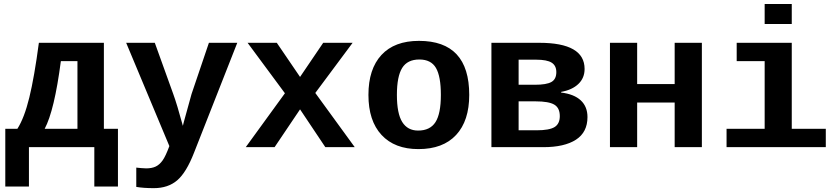

<svg xmlns="http://www.w3.org/2000/svg" viewBox="-20 -745 4241 972"><path d="M372.1 -435.5H288.1Q255.4 -185.1 206.1 -92.8H372.1ZM126.5 0V199.2H6.8V-92.8H67.9Q103 -147.5 128.4 -251.2Q153.8 -355 176.8 -528.3H505.9V-92.8H577.1V199.2H457.5V0Z M758.8 207.5Q707 207.5 669.9 201.2V103.5L694.8 106L719.7 107.4Q749 107.4 768.3 98.1Q787.6 88.9 803 67.4Q818.4 45.9 837.4 -5.4L618.7 -528.3H763.7L856.4 -271Q876 -217.8 905.8 -107.9L910.2 -126L949.7 -269L1037.6 -528.3H1181.2L962.4 27.8Q923.3 128.4 877 168Q830.6 207.5 758.8 207.5Z M1627 0 1499 -191.4 1370.1 0H1224.1L1422.4 -272.9L1233.4 -528.3H1381.3L1499 -355.5L1616.2 -528.3H1765.1L1576.2 -274.4L1775.9 0Z M2355.5 -264.6Q2355.5 -133.3 2289.1 -61.8Q2222.7 9.8 2098.1 9.8Q1978 9.8 1911.6 -61.8Q1845.2 -133.3 1845.2 -264.6Q1845.2 -395.5 1911.1 -466.8Q1977.1 -538.1 2101.1 -538.1Q2355.5 -538.1 2355.5 -264.6ZM2211.9 -264.6Q2211.9 -358.4 2187 -401.1Q2162.1 -443.8 2103 -443.8Q2042.5 -443.8 2015.9 -400.9Q1989.3 -357.9 1989.3 -264.6Q1989.3 -170.4 2016.4 -127.2Q2043.5 -84 2096.7 -84Q2157.2 -84 2184.6 -126.7Q2211.9 -169.4 2211.9 -264.6Z M2710 -528.3Q2939.5 -528.3 2939.5 -396Q2939.5 -350.1 2908.2 -320.1Q2877 -290 2820.8 -279.8V-276.4Q2886.2 -268.6 2920.2 -236.8Q2954.1 -205.1 2954.1 -152.3Q2954.1 -75.7 2895.8 -37.8Q2837.4 0 2730.5 0H2467.8V-528.3ZM2605.5 -85.4H2696.8Q2761.2 -85.4 2787.6 -101.8Q2814 -118.2 2814 -157.2Q2814 -198.7 2786.1 -215.3Q2758.3 -231.9 2691.4 -231.9H2605.5ZM2605.5 -442.9V-315.9H2687.5Q2747.1 -315.9 2771.7 -330.1Q2796.4 -344.2 2796.4 -379.9Q2796.4 -412.6 2772.9 -427.7Q2749.5 -442.9 2693.8 -442.9Z M3533.2 -528.3V0H3395.5V-226.1H3205.6V0H3067.9V-528.3H3205.6V-319.3H3395.5V-528.3Z M3988.3 -92.8H4160.6V0H3658.2V-92.8H3851.1V-435.5H3709.5V-528.3H3988.3ZM3851.1 -623.5V-724.6H3988.3V-623.5Z"/></svg>

Font: Cousine
Style: Bold
Weight: 700
Monospace: yes
Designer: Steve Matteson
Foundry: Ascender Corporation
Version: Version 1.20